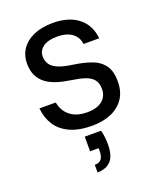

<svg xmlns="http://www.w3.org/2000/svg" viewBox="-142 -622 792 950"><g transform="rotate(-20 254.0 -147.5)"><path d="M261 12Q192 12 145 -9.5Q98 -31 73.5 -69Q49 -107 44 -158H130Q134 -132 149 -109.5Q164 -87 191.5 -73Q219 -59 262 -59Q296 -59 320 -69.5Q344 -80 356 -99Q368 -118 368 -142Q368 -174 353.5 -192Q339 -210 311.5 -219.5Q284 -229 243 -235Q201 -241 167.5 -251.5Q134 -262 110.5 -280Q87 -298 74.5 -324.5Q62 -351 62 -387Q62 -430 84.5 -463Q107 -496 149.5 -514.5Q192 -533 249 -533Q333 -533 383 -494Q433 -455 441 -383H358Q354 -420 325 -441Q296 -462 248 -462Q198 -462 172.5 -443Q147 -424 147 -393Q147 -371 158.5 -353Q170 -335 198 -323Q226 -311 271 -305Q328 -297 369 -282Q410 -267 432.5 -235.5Q455 -204 454 -149Q454 -98 430 -62Q406 -26 362.5 -7Q319 12 261 12ZM206 238V198Q231 198 241.5 183.5Q252 169 252 141V127H207V50H293Q298 70 300 89Q302 108 302 124Q302 184 277 211Q252 238 206 238Z"/></g></svg>

Font: DM Sans 10pt
Style: Regular
Weight: 400
Version: Version 4.004;gftools[0.9.30]